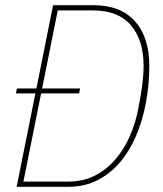

<svg xmlns="http://www.w3.org/2000/svg" viewBox="-20 -718 625 738"><path d="M116 -359H41L45 -378H120L184 -698H340Q443 -698 498.5 -636.5Q554 -575 554 -464Q554 -392 540 -319Q528 -255 503.5 -197Q479 -139 442.5 -95.5Q406 -52 356 -26Q306 0 242 0H44ZM242 -20Q300 -20 345.5 -43.5Q391 -67 424.5 -106.5Q458 -146 480 -197Q502 -248 512 -303L522 -358Q527 -389 529.5 -416.5Q532 -444 532 -464Q532 -564 483 -621Q434 -678 337 -678H202L142 -378H288L284 -359H138L70 -20Z"/></svg>

Font: IBM Plex Sans Cond Thin
Style: Italic
Weight: 100
Width: 3
Italic angle: -11°
Designer: Mike Abbink, Paul van der Laan, Pieter van Rosmalen
Foundry: Bold Monday
Version: Version 1.3